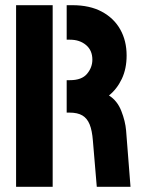

<svg xmlns="http://www.w3.org/2000/svg" viewBox="-20 -720 545 740"><path d="M353 0 338 -178Q335 -217 325.5 -240.5Q316 -264 297.5 -275Q279 -286 248 -286H237V-411H250Q295 -411 315.5 -435.5Q336 -460 336 -490Q336 -526 311.5 -546.5Q287 -567 250 -567H237V-700H259Q326 -700 372.5 -675Q419 -650 443.5 -606.5Q468 -563 468 -506Q468 -455 449.5 -416Q431 -377 400 -352Q432 -332 447.5 -292.5Q463 -253 466 -217L483 0ZM42 0V-700H183V0Z"/></svg>

Font: Stick No Bills ExtraBold
Style: Regular
Weight: 800
Version: Version 2.000